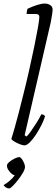

<svg xmlns="http://www.w3.org/2000/svg" viewBox="-48 -820 317 1083"><path d="M90 0Q81 0 64 -6.5Q47 -13 33 -21.5Q19 -30 16 -36Q23 -57 34 -96.5Q45 -136 58 -185Q71 -234 83 -284Q100 -351 116 -422Q132 -493 145 -556Q158 -619 166 -664.5Q174 -710 174 -725Q174 -741 154 -741H102Q102 -758 108 -771Q134 -783 160 -791.5Q186 -800 205 -800Q221 -800 235 -791.5Q249 -783 249 -764Q249 -760 246 -738.5Q243 -717 238 -693L91 -57L102 -50Q111 -58 126.5 -80Q142 -102 158.5 -128Q175 -154 185 -175Q200 -175 206 -164Q200 -143 186 -115Q172 -87 155 -61Q138 -35 120.5 -17.5Q103 0 90 0ZM4 243Q-6 243 -15 237Q-24 231 -28 224Q-13 216 5.5 200.5Q24 185 35 169Q21 166 6 148Q-9 130 -9 114Q-9 105 4.5 93.5Q18 82 35 74Q52 66 60 66Q67 66 74.5 76Q82 86 87.5 99Q93 112 93 121Q93 134 81.5 154Q70 174 54 194.5Q38 215 24 229Q10 243 4 243Z"/></svg>

Font: Texturina 72pt 72pt ExtraLight
Style: Italic
Weight: 200
Italic angle: -11°
Designer: Guillermo Torres Carreño
Foundry: Omnibus-Type
Version: Version 1.002; ttfautohint (v1.8.3)